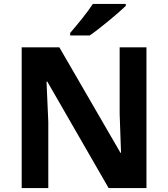

<svg xmlns="http://www.w3.org/2000/svg" viewBox="-20 -954 853 974"><path d="M618 -924V-934H451C422 -889 368 -824 336 -787V-774H435C486 -809 580 -887 618 -924ZM723 0V-714H587V-376C589 -310 592 -245 594 -179H591L281 -714H90V0H225V-336C222 -404 219 -472 216 -540H220L531 0Z"/></svg>

Font: Noto Sans Malayalam
Style: Bold
Weight: 700
Designer: Jelle Bosma - Monotype Design Team
Foundry: Monotype Imaging Inc.
Version: Version 2.104